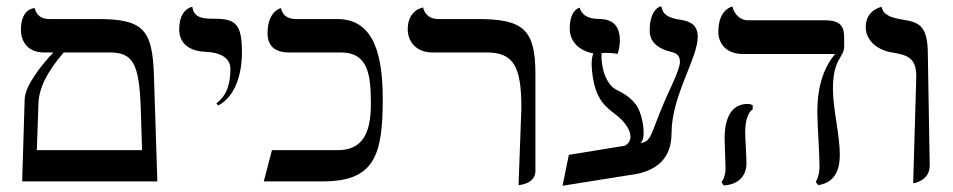

<svg xmlns="http://www.w3.org/2000/svg" viewBox="-20 -581 3051 615"><path d="M184 -413H330C406 -413 426 -379 431 -231L435 -100H98L103 -246C104 -300 132 -352 184 -413ZM51 0H484L473 -341C468 -485 440 -520 294 -520H138C112 -520 97 -532 91 -555C91 -555 47 -555 47 -486C47 -445 72 -413 120 -413H151C110 -370 60 -305 59 -263Z M679 -243C745 -278 755 -369 755 -411C755 -502 737 -521 667 -521C636 -521 601 -521 596 -559C596 -559 554 -554 554 -487C554 -443 585 -417 639 -415C688 -413 718 -394 718 -361C718 -315 708 -276 673 -250Z M1168 -248C1168 -151 1139 -100 1061 -100H851L825 0H1014C1180 0 1206 -84 1206 -265C1206 -434 1163 -520 1060 -520H928C901 -520 885 -532 880 -555C880 -555 837 -546 837 -475C837 -434 860 -413 906 -413H1072C1159 -413 1168 -342 1168 -248Z M1641 12C1641 12 1695 9 1695 -33V-344C1695 -487 1656 -520 1510 -520H1384C1357 -520 1341 -534 1335 -557C1335 -557 1286 -550 1286 -487C1286 -446 1316 -413 1363 -413H1538C1626 -413 1650 -368 1650 -234Z M1880.3 -410C1876.6 -398.1 1875.2 -390.4 1875.2 -376.6C1875.2 -347.8 1881.2 -318.6 1884.8 -305.6C1897.4 -260.3 1916.2 -241.2 1952 -214.2C1979.5 -193.4 1999.5 -165.8 1999.5 -143.3C1999.5 -131.7 1994.2 -121.5 1981.8 -114.3L1802 -85L1782 14L1995 -20C2085 -30 2131 -75 2131 -154C2131 -275 2215 -393 2215 -464C2215 -494 2198 -512 2163 -517C2116 -524 2104 -535 2098 -561C2098 -561 2061 -556 2061 -483C2061 -448 2085 -425 2133 -414C2149 -410 2158 -401 2158 -382C2158 -372 2149 -344 2131 -306C2059.1 -152.3 2073.3 -129.9 2030.9 -122.3C2038.7 -127.6 2041.7 -140.9 2041.7 -156.8C2041.7 -178.7 2036 -205.4 2029.2 -222.8C2014.4 -260.8 1984 -279 1952.1 -294.8C1934 -303.8 1918 -332 1912.2 -356.9C1909.7 -367.8 1906.6 -382.3 1906.6 -399.3C1906.6 -403.5 1906.8 -407.6 1907.2 -411.2C1913.1 -411.5 1918.6 -411.7 1924.3 -411.7C1934 -411.7 1944.4 -411 1958.4 -408.5C1961.8 -417.2 1965.6 -438.3 1965.6 -449.9C1965.6 -519 1919.5 -519.9 1892.4 -520.6C1881.4 -521.1 1846.3 -522.7 1836.8 -556.3C1836.8 -556.3 1804.9 -551.2 1804.9 -489.4C1804.9 -446.4 1836.9 -418 1880.3 -410Z M2367 -159C2367 -191 2375 -221 2391 -231V-244C2386 -247 2380 -248 2374 -248C2325 -248 2301 -206 2301 -138C2301 -119 2304 -59 2304 -41C2304 -25 2299 -7 2291 2L2298 13C2347 10 2371 -19 2371 -58C2371 -77 2367 -140 2367 -159ZM2648 -296C2648 -396 2684 -394 2684 -434V-458C2684 -496 2674 -516 2621 -516H2375C2350 -516 2331 -537 2326 -560C2326 -560 2281 -553 2281 -479C2281 -438 2310 -408 2360 -408H2655C2617 -363 2598 -301 2598 -223C2598 -181 2605 -91 2605 -49C2605 -29 2601 -12 2593 2L2601 12C2647 5 2670 -27 2670 -85C2670 -151 2648 -230 2648 -296Z M2905 6C2905 6 2958 0 2958 -51L2952 -406C2952 -504 2921 -510 2866 -519C2845 -523 2809 -529 2804 -559C2804 -559 2753 -550 2753 -494C2753 -453 2788 -421 2837 -413C2890 -405 2915 -393 2915 -336Z"/></svg>

Font: Libertinus Serif
Style: Regular
Weight: 400
Designer: Philipp H. Poll
Foundry: Khaled Hosny
Version: Version 6.2